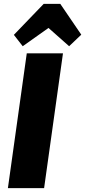

<svg xmlns="http://www.w3.org/2000/svg" viewBox="-20 -977 442 997"><path d="M307 -700 209 0H21L119 -700ZM52 -796 207 -957H293L402 -797L339 -737L182 -876H294L98 -737Z"/></svg>

Font: Pathway Extreme SemiCondensed ExtraBold
Style: Italic
Weight: 800
Width: 4
Italic angle: -8°
Version: Version 1.001;gftools[0.9.26]